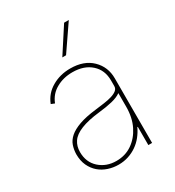

<svg xmlns="http://www.w3.org/2000/svg" viewBox="-189 -888 918 1009"><g transform="rotate(-30 270.5 -383.0)"><path d="M66.8 0ZM233 11.4Q200.6 11.4 170.6 1.4Q140.6 -8.5 117.5 -28.4Q94.5 -48.3 80.6 -78.1Q66.8 -108 66.8 -147.7Q67.5 -175.1 75.8 -199.6Q84.2 -224.1 106.7 -243.8Q129.3 -263.5 169.2 -277.9Q209.2 -292.3 272.7 -299.7Q300.4 -303.3 326.9 -306.8Q353.3 -310.4 374.1 -316.8Q394.9 -323.2 407.1 -333.1Q419.4 -343 419 -359.4V-392Q419 -455.3 377.1 -492.9Q334.9 -531.2 264.2 -531.2Q208.8 -531.2 165.8 -506.7Q122.2 -482.6 103.7 -434.7L82.4 -443.2Q103 -496.4 152.7 -525.2Q202.1 -554 264.2 -554Q346.9 -554 394.5 -507.5Q441.8 -461.3 441.8 -392V0H419V-110.8H416.2Q403.8 -84.2 385.8 -61.8Q367.9 -39.4 344.6 -23.3Q321.4 -7.1 293.3 2.1Q265.3 11.4 233 11.4ZM233 -11.4Q287.3 -11.4 328.5 -39.8Q370 -68.5 394.2 -117.2Q419 -166.5 419 -233V-315.3Q398.4 -300.4 363.3 -291.9Q328.1 -283.4 281.2 -278.4Q142.8 -263.1 106.9 -208.8Q89.5 -182.9 89.5 -147.7Q89.5 -85.9 130.7 -48.7Q172.2 -11.4 233 -11.4ZM280.5 -625H257.8L357.2 -778.4H385.7Z"/></g></svg>

Font: Linik Sans Thin
Style: Regular
Weight: 100
Designer: Fonts by Rasmus Andersson / Changes by Cristiano Sobral with parts from Marc Monis
Foundry: rsms
Version: Version 3.020; ttfautohint (v1.6)